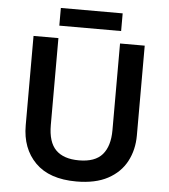

<svg xmlns="http://www.w3.org/2000/svg" viewBox="-59 -922 864 984"><g transform="rotate(5 373.5 -429.5)"><path d="M659 -252Q659 -178 627.5 -118.5Q596 -59 532 -24.5Q468 10 370 10Q231 10 159 -62.5Q87 -135 87 -254V-714H215V-267Q215 -179 255 -139Q295 -99 374 -99Q457 -99 494.5 -142.5Q532 -186 532 -268V-714H659ZM532 -869V-778H214V-869Z"/></g></svg>

Font: Noto Sans SemiBold
Style: Regular
Weight: 600
Designer: Monotype Design Team
Foundry: Monotype Imaging Inc.
Version: Version 2.007